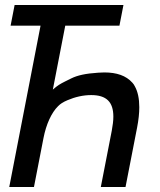

<svg xmlns="http://www.w3.org/2000/svg" viewBox="-20 -750 642 770"><path d="M17.1 0H116.2L154.3 -195.8C165 -251.5 186.5 -298.3 212.9 -324.2C222.7 -334 232.4 -340.3 250.5 -348.1C281.2 -361.3 314 -368.7 345.7 -368.7C406.7 -368.7 434.6 -341.3 434.6 -282.2C434.6 -265.6 432.1 -247.1 428.2 -225.6L384.3 0H483.4L529.8 -238.3C535.6 -268.1 538.6 -295.4 538.6 -319.8C538.6 -354.5 532.7 -382.8 520.5 -404.3C518.1 -409.7 514.6 -414.1 510.7 -418.5C485.4 -446.8 447.8 -459.5 398.4 -459.5C388.7 -459.5 382.8 -459 374 -458.5C322.3 -455.1 290.5 -447.8 265.6 -435.5C263.2 -434.1 251.5 -428.2 240.2 -422.9C221.7 -413.6 210.4 -407.2 191.9 -390.6L241.7 -647H459L475.1 -730H38.6L22.5 -647H142.6Z"/></svg>

Font: Hack
Style: Oblique
Weight: 400
Italic angle: -12°
Monospace: yes
Designer: Christopher Simpkins
Foundry: Christopher Simpkins
Version: Version 2.010